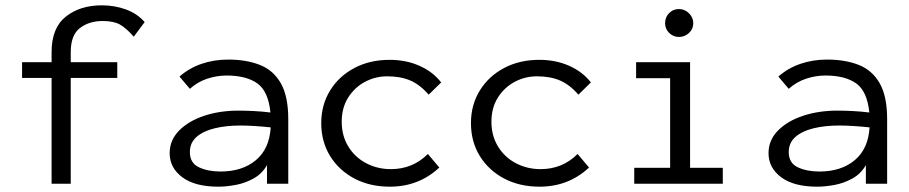

<svg xmlns="http://www.w3.org/2000/svg" viewBox="-20 -691 3418 722"><path d="M174 0V-398H63V-457H174V-495Q174 -586 227.5 -628.5Q281 -671 363 -671Q411 -671 453.5 -655.5Q496 -640 524 -608L483 -553Q454 -586 430.5 -599Q407 -612 366 -612Q315 -612 280.5 -585.5Q246 -559 246 -495V-457H421V-398H246V0Z M801 11Q713 11 665.5 -24.5Q618 -60 618 -115Q618 -164 653.5 -200Q689 -236 747.5 -255.5Q806 -275 877 -275Q903 -275 933.5 -273.5Q964 -272 997 -268Q989 -348 947.5 -377.5Q906 -407 832 -407Q795 -407 759 -395Q723 -383 694 -357L655 -403Q691 -435 738 -451Q785 -467 838 -467Q906 -467 957 -447Q1008 -427 1036 -378Q1064 -329 1064 -243V0H984V-70Q965 -37 933 -19.5Q901 -2 866 4.5Q831 11 801 11ZM694 -119Q694 -78 728 -62Q762 -46 809 -46Q891 -46 942 -88.5Q993 -131 998 -212Q970 -215 939.5 -217Q909 -219 884 -219Q830 -219 787 -208.5Q744 -198 719 -176Q694 -154 694 -119Z M1446 11Q1371 11 1313 -19.5Q1255 -50 1221.5 -104Q1188 -158 1188 -228Q1188 -297 1221.5 -351Q1255 -405 1313 -435.5Q1371 -466 1445 -466Q1507 -466 1557.5 -443.5Q1608 -421 1639 -381L1592 -335Q1559 -373 1522.5 -388.5Q1486 -404 1436 -404Q1392 -404 1353 -383.5Q1314 -363 1289.5 -324.5Q1265 -286 1265 -233Q1265 -181 1289.5 -140.5Q1314 -100 1356.5 -77.5Q1399 -55 1450 -55Q1532 -55 1589 -112L1632 -61Q1555 11 1446 11Z M2009 11Q1934 11 1876 -19.5Q1818 -50 1784.5 -104Q1751 -158 1751 -228Q1751 -297 1784.5 -351Q1818 -405 1876 -435.5Q1934 -466 2008 -466Q2070 -466 2120.5 -443.5Q2171 -421 2202 -381L2155 -335Q2122 -373 2085.5 -388.5Q2049 -404 1999 -404Q1955 -404 1916 -383.5Q1877 -363 1852.5 -324.5Q1828 -286 1828 -233Q1828 -181 1852.5 -140.5Q1877 -100 1919.5 -77.5Q1962 -55 2013 -55Q2095 -55 2152 -112L2195 -61Q2118 11 2009 11Z M2365 0V-60H2500V-397H2372V-457H2575V-60H2698V0ZM2533 -552Q2512 -552 2496.5 -567Q2481 -582 2481 -604Q2481 -626 2496 -641.5Q2511 -657 2533 -657Q2555 -657 2571 -641Q2587 -625 2587 -604Q2587 -582 2571 -567Q2555 -552 2533 -552Z M3053 11Q2965 11 2917.5 -24.5Q2870 -60 2870 -115Q2870 -164 2905.5 -200Q2941 -236 2999.5 -255.5Q3058 -275 3129 -275Q3155 -275 3185.5 -273.5Q3216 -272 3249 -268Q3241 -348 3199.5 -377.5Q3158 -407 3084 -407Q3047 -407 3011 -395Q2975 -383 2946 -357L2907 -403Q2943 -435 2990 -451Q3037 -467 3090 -467Q3158 -467 3209 -447Q3260 -427 3288 -378Q3316 -329 3316 -243V0H3236V-70Q3217 -37 3185 -19.5Q3153 -2 3118 4.5Q3083 11 3053 11ZM2946 -119Q2946 -78 2980 -62Q3014 -46 3061 -46Q3143 -46 3194 -88.5Q3245 -131 3250 -212Q3222 -215 3191.5 -217Q3161 -219 3136 -219Q3082 -219 3039 -208.5Q2996 -198 2971 -176Q2946 -154 2946 -119Z"/></svg>

Font: Inconsolata SemiExpanded Thin
Style: Regular
Weight: 100
Width: 6
Monospace: yes
Designer: Raph Levien, Cyreal, Brenton Simpson
Foundry: Raph Levien, Cyreal, Google
Version: Version 3.100; ttfautohint (v1.8.4.7-5d5b)